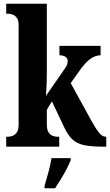

<svg xmlns="http://www.w3.org/2000/svg" viewBox="-20 -780 585 1021"><path d="M13 0V-53H25Q34 -53 46.5 -57.5Q59 -62 69 -75.5Q79 -89 79 -118V-646Q79 -673 69 -686Q59 -699 46 -703Q33 -707 25 -707H13V-760H229V-377Q229 -360 228 -337.5Q227 -315 226 -295.5Q225 -276 224 -270L324 -414Q336 -430 338 -440.5Q340 -451 340 -457Q340 -470 328 -478Q316 -486 296 -486V-536H515V-486Q486 -486 458.5 -465.5Q431 -445 400 -400L356 -338L466 -138Q489 -96 506.5 -74.5Q524 -53 541 -53H545V0H533Q467 0 428 -8Q389 -16 365 -38.5Q341 -61 320 -106L256 -241L229 -196V-119Q229 -90 238.5 -76Q248 -62 260.5 -57.5Q273 -53 282 -53H295V0ZM217 208Q226 178 237.5 136Q249 94 254 61H356V71Q348 92 334 119Q320 146 303.5 173Q287 200 273 221H217Z"/></svg>

Font: Noto Serif Myanmar ExtraCondensed ExtraBold
Style: Regular
Weight: 800
Width: 2
Designer: Ben Mitchell and the Monotype Design Team
Foundry: Monotype Imaging Inc.
Version: Version 2.106; ttfautohint (v1.8.4.7-5d5b)